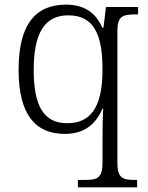

<svg xmlns="http://www.w3.org/2000/svg" viewBox="-20 -566 635 826"><path d="M315 240H570V208H560C509 208 485 201 485 135V-431C485 -497 507 -504 565 -504H574V-536H436L425 -447H420C393 -509 345 -546 264 -546C131 -546 60 -459 60 -266C60 -74 131 10 259 10C346 10 393 -34 421 -99H424C422 -74 421 -11 421 36V133C421 201 398 208 346 208H315ZM269 -36C168 -36 125 -110 125 -265C125 -421 170 -500 274 -500C386 -500 421 -414 421 -267C421 -97 365 -36 269 -36Z"/></svg>

Font: Noto Serif Telugu Light
Style: Regular
Weight: 300
Designer: Jelle Bosma - Monotype Design Team
Foundry: Monotype Imaging Inc.
Version: Version 2.005